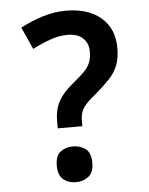

<svg xmlns="http://www.w3.org/2000/svg" viewBox="-53 -768 640 824"><g transform="rotate(-5 267.0 -355.5)"><path d="M183 -224V-253Q183 -288 191.5 -314.5Q200 -341 219 -365Q238 -389 269 -414Q298 -438 315.5 -455.5Q333 -473 341 -493Q349 -513 349 -540Q349 -576 326 -598Q303 -620 259 -620Q223 -620 185 -606.5Q147 -593 108 -573L65 -668Q107 -691 158.5 -707.5Q210 -724 261 -724Q357 -724 412.5 -676.5Q468 -629 468 -545Q468 -503 456.5 -472.5Q445 -442 421 -416Q397 -390 362 -360Q332 -336 316.5 -319Q301 -302 295 -285.5Q289 -269 289 -245V-224ZM165 -64Q165 -107 187 -124Q209 -141 241 -141Q273 -141 295.5 -124Q318 -107 318 -64Q318 -23 295.5 -5Q273 13 241 13Q209 13 187 -5Q165 -23 165 -64Z"/></g></svg>

Font: Noto Sans Devanagari SemiBold
Style: Regular
Weight: 600
Version: Version 2.003